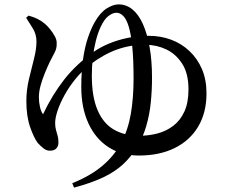

<svg xmlns="http://www.w3.org/2000/svg" viewBox="-20 -787 1040 874"><path d="M309 47Q393 13 447 -33Q501 -79 532 -137.5Q563 -196 575.5 -268.5Q588 -341 588 -429Q588 -517 582 -575.5Q576 -634 565.5 -667.5Q555 -701 540.5 -715Q526 -729 510 -729Q493 -729 473.5 -714Q454 -699 438 -664Q425 -636 416 -600Q407 -564 402.5 -524Q398 -484 398 -442Q398 -347 424 -286Q450 -225 498.5 -197Q547 -169 614 -169Q657 -169 697 -179.5Q737 -190 769 -214.5Q801 -239 819.5 -279.5Q838 -320 838 -380Q838 -453 809 -497.5Q780 -542 736 -562.5Q692 -583 644 -583Q575 -584 512.5 -561.5Q450 -539 389 -492Q353 -464 323.5 -427.5Q294 -391 273.5 -353.5Q253 -316 242 -283Q231 -250 231 -227Q231 -209 235 -195Q239 -181 242.5 -168.5Q246 -156 246 -138Q246 -122 236.5 -111.5Q227 -101 207 -101Q192 -101 179 -111Q166 -121 152 -136Q134 -160 117 -209Q100 -258 100 -327Q100 -377 111.5 -425.5Q123 -474 134.5 -518.5Q146 -563 146 -598Q146 -631 129 -658.5Q112 -686 99 -706L110 -716Q132 -710 150.5 -701Q169 -692 184 -679Q195 -670 208 -654Q221 -638 230 -621Q239 -604 238 -589Q239 -567 228.5 -547.5Q218 -528 207 -506Q196 -483 184.5 -455Q173 -427 165 -398.5Q157 -370 157 -344Q157 -322 162 -300Q167 -278 176 -267Q217 -354 272 -424.5Q327 -495 408 -552Q435 -571 473.5 -587.5Q512 -604 559 -614Q606 -624 657 -624Q711 -624 758.5 -606.5Q806 -589 842.5 -554.5Q879 -520 899.5 -472Q920 -424 920 -362Q920 -274 882 -210.5Q844 -147 775 -113Q706 -79 612 -79Q533 -79 474 -117Q415 -155 382.5 -225.5Q350 -296 350 -391Q350 -462 358 -517.5Q366 -573 380 -614.5Q394 -656 411 -686Q436 -730 465.5 -748.5Q495 -767 520 -767Q555 -767 583 -744Q611 -721 630.5 -677.5Q650 -634 661 -572.5Q672 -511 672 -433Q672 -377 666.5 -321.5Q661 -266 646 -214Q631 -162 604 -118Q576 -72 539.5 -38.5Q503 -5 449.5 20.5Q396 46 317 67Z"/></svg>

Font: Noto Serif SC ExtraLight SemiBold
Style: Regular
Weight: 600
Version: Version 2.002-H1;hotconv 1.1.0;makeotfexe 2.6.0